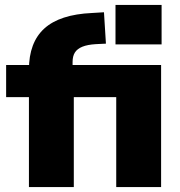

<svg xmlns="http://www.w3.org/2000/svg" viewBox="-20 -763 734 783"><path d="M98 0V-367H5V-498H146L98 -456V-479Q98 -590 161 -647Q224 -704 355 -710L404 -713L412 -585L371 -583Q337 -581 316 -572.5Q295 -564 285.5 -549Q276 -534 276 -510V-483L267 -498H637V0H454V-367H281V0ZM451 -582V-743H639V-582Z"/></svg>

Font: Nunito Sans 10pt Black
Style: Regular
Weight: 900
Designer: Vernon Adams
Foundry: Vernon Adams
Version: Version 3.101;gftools[0.9.27]